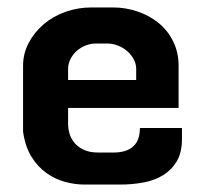

<svg xmlns="http://www.w3.org/2000/svg" viewBox="-20 -446 551 516"><path d="M283 -426Q318 -426 350 -415Q382 -404 406.5 -384Q431 -364 445.5 -334.5Q460 -305 460 -269V-156H163V-110Q163 -101 166.5 -88Q170 -75 179 -63.5Q188 -52 204 -44Q220 -36 245 -36H284Q356 -36 356 -102H469V-72Q469 -36 455 -12.5Q441 11 418 25Q395 39 365 44.5Q335 50 303 50H207Q182 50 155.5 43Q129 36 105.5 19.5Q82 3 65 -24Q48 -51 42 -92V-269Q42 -302 57 -330.5Q72 -359 97 -380.5Q122 -402 155.5 -414Q189 -426 226 -426ZM346 -231V-261Q346 -274 339.5 -286.5Q333 -299 322 -308.5Q311 -318 297 -323.5Q283 -329 269 -329H237Q223 -329 209.5 -323.5Q196 -318 185.5 -308.5Q175 -299 169 -286.5Q163 -274 163 -261V-231Z"/></svg>

Font: BM HANNA Pro
Style: Regular
Weight: 400
Designer: Woowa Brothers : Cheoljun Lim; Soyoung Lee; & Sandoll : Jooyeon Kang;
Foundry: Sandoll Communications Inc.
Version: Version 1.000;PS 1;hotconv 16.6.51;makeotf.lib2.5.65220